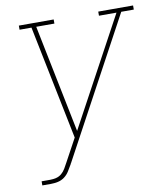

<svg xmlns="http://www.w3.org/2000/svg" viewBox="-82 -590 765 874"><g transform="rotate(-10 300.0 -152.5)"><path d="M43 215V196H83Q97 196 111 192.5Q125 189 136 179.5Q147 170 154.5 157Q162 144 169 131L226 26L119 -501H64V-520H225V-501H141L242 -2L512 -501H431V-520H592V-501H534L188 140Q188 140 187.5 140Q187 140 187 140V141V142Q178 157 169 172Q160 187 146 197.5Q132 208 115.5 211.5Q99 215 83 215Z"/></g></svg>

Font: Iosevka Etoile Thin Oblique
Style: Regular
Weight: 100
Italic angle: -9°
Designer: Belleve Invis
Foundry: Belleve Invis
Version: Version 15.5.2; ttfautohint (v1.8.4)